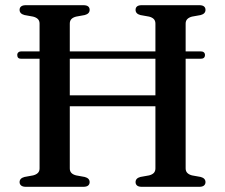

<svg xmlns="http://www.w3.org/2000/svg" viewBox="-20 -720 868 740"><path d="M46.5 -508Q46.5 -514.5 50.8 -518.2Q55 -522 62 -522H753.5Q761.5 -522 765.8 -518.2Q770 -514.5 770 -508Q770 -501 765.8 -497.2Q761.5 -493.5 753.5 -493.5H61.5Q46.5 -493.5 46.5 -508ZM181 -352.5H619V-310.5H181ZM249 -71Q249 -60 255.2 -53.5Q261.5 -47 273.5 -44L306.5 -38Q325.5 -33 325.5 -18Q325.5 -10 319.8 -5Q314 0 301 0H80Q67.5 0 61.5 -5Q55.5 -10 55.5 -18Q55.5 -33 74.5 -38L107.5 -44Q119.5 -47 126 -53.5Q132.5 -60 132.5 -71V-629Q132.5 -640 126 -646.5Q119.5 -653 107.5 -656L74.5 -662Q55.5 -667 55.5 -682Q55.5 -690.5 61.5 -695.2Q67.5 -700 80 -700H301Q314 -700 319.8 -695.2Q325.5 -690.5 325.5 -682Q325.5 -667 306.5 -662L273.5 -656Q261.5 -653 255.2 -646.5Q249 -640 249 -629ZM695.5 -71Q695.5 -60 702 -53.5Q708.5 -47 720 -44L753.5 -38Q772 -33 772 -18Q772 -10 766.2 -5Q760.5 0 748 0H526.5Q514 0 508.2 -5Q502.5 -10 502.5 -18Q502.5 -33 521 -38L554.5 -44Q566.5 -47 572.8 -53.5Q579 -60 579 -71V-629Q579 -640 572.8 -646.5Q566.5 -653 554.5 -656L521 -662Q502.5 -667 502.5 -682Q502.5 -690.5 508.2 -695.2Q514 -700 526.5 -700H748Q760.5 -700 766.2 -695.2Q772 -690.5 772 -682Q772 -667 753.5 -662L720 -656Q708.5 -653 702 -646.5Q695.5 -640 695.5 -629Z"/></svg>

Font: Fraunces Wonky
Style: Regular
Weight: 400
Version: Version 1.000;[b76b70a41]